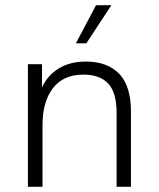

<svg xmlns="http://www.w3.org/2000/svg" viewBox="-20 -716 610 736"><path d="M87 0V-470H141V-381Q162 -427 205 -453.5Q248 -480 309 -480Q391 -480 436.5 -433.5Q482 -387 482 -287V0H427V-283Q427 -361 395 -395.5Q363 -430 299 -430Q223 -430 183 -378Q143 -326 143 -238V0ZM271 -550 348 -696H407L311 -550Z"/></svg>

Font: Gantari Light
Style: Regular
Weight: 300
Designer: Anugrah Pasau
Foundry: Lafontype
Version: Version 1.000; ttfautohint (v1.8.3)